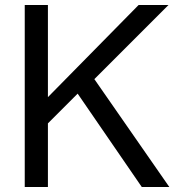

<svg xmlns="http://www.w3.org/2000/svg" viewBox="-20 -749 707 769"><path d="M171.9 -254.9V0H79.1V-729H171.9V-359.9L535.2 -729H654.8L357.9 -432.1L658.2 0H547.9L291 -374Z"/></svg>

Font: SolaimanLipi
Style: Normal
Weight: 400
Designer: Solaiman Karim
Foundry: Al Mamun Sumon
Version: Version 2.000